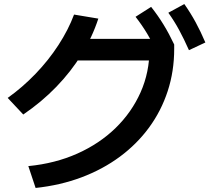

<svg xmlns="http://www.w3.org/2000/svg" viewBox="-20 -875 1040 949"><path d="M120 -54Q253 -67 362.5 -116Q472 -165 551.5 -242.5Q631 -320 675 -419Q719 -518 719 -633L769 -576H326V-683H820L841 -655V-633Q841 -523 809 -425Q777 -327 717 -245Q657 -163 572.5 -100.5Q488 -38 383 1.5Q278 41 156 54ZM18 -391Q91 -443 155.5 -510Q220 -577 269 -652.5Q318 -728 346 -803L466 -783Q436 -691 383.5 -606Q331 -521 258.5 -446Q186 -371 95 -309ZM760 -612Q733 -666 707.5 -708.5Q682 -751 650 -792L727 -841Q761 -798 788.5 -753Q816 -708 841 -655ZM914 -627Q889 -683 865.5 -726.5Q842 -770 812 -812L891 -855Q922 -811 947 -765Q972 -719 995 -665Z"/></svg>

Font: M PLUS 1 Code SemiBold
Style: Regular
Weight: 600
Designer: Coji Morishita
Foundry: UNDERFOREST DESIGN
Version: Version 1.005